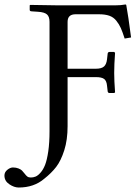

<svg xmlns="http://www.w3.org/2000/svg" viewBox="-121 -669 618 861"><path d="M101.1 -81.1V-570.8Q101.1 -594.2 89.8 -604.2Q78.6 -614.3 49.8 -616.2L20 -618.2Q12.2 -618.7 12.2 -625V-645L14.2 -647Q107.9 -645 141.1 -645H394.5Q421.4 -645 441.4 -648.9Q444.8 -648.9 445.3 -646Q453.6 -602.1 466.8 -501L438 -496.1Q428.2 -526.4 420.9 -543Q413.6 -559.6 400.9 -575.7Q388.2 -591.8 369.4 -598.4Q350.6 -605 323.2 -605H217.8Q182.1 -605 182.1 -570.8V-360.8H309.1Q334.5 -360.8 345.7 -371.1Q356.4 -380.9 358.9 -402.8L361.8 -428.2Q361.8 -431.2 364 -433.6Q366.2 -436 369.1 -436H391.1L395 -432.1Q391.1 -378.9 391.1 -341.8Q391.1 -308.1 395 -254.9L391.1 -252H369.1Q365.7 -252 363.8 -254.6Q361.8 -257.3 361.8 -259.8L358.9 -285.2Q356.9 -306.6 345.9 -314.9Q335 -323.2 309.1 -323.2H182.1V-103Q182.1 -42 167.2 4.9Q152.3 51.8 130.9 79.6Q109.4 107.4 77.1 132.8Q31.2 171.9 -37.1 171.9Q-57.6 171.9 -79.3 157.2Q-101.1 142.6 -101.1 118.2Q-101.1 103 -88.1 92.5Q-75.2 82 -63 82Q-48.8 82 -38.1 86.4Q-27.3 90.8 -22.5 95.7Q-17.6 100.6 -11.2 108.9Q-4.4 118.2 1.5 122.6Q7.3 127 17.1 127Q28.3 127 38.6 122.8Q48.8 118.7 60.8 105.2Q72.8 91.8 81.3 70.1Q89.8 48.3 95.5 9.5Q101.1 -29.3 101.1 -81.1Z"/></svg>

Font: Linux Libertine G
Style: Regular
Weight: 400
Designer: Philipp H. Poll
Foundry: Philipp H. Poll
Version: Version 4.7.5